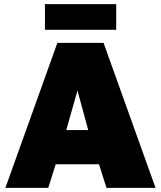

<svg xmlns="http://www.w3.org/2000/svg" viewBox="-20 -907 777 927"><path d="M6 0 257 -700H480L731 0H494L458 -114H249L213 0ZM300 -279H406L354 -470ZM197 -763V-887H541V-763Z"/></svg>

Font: Golos Text ExtraBold
Style: Regular
Weight: 800
Designer: A.Korolkova, Vitaly Kuzmin
Foundry: ParaType Ltd
Version: Version 2.004